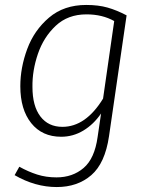

<svg xmlns="http://www.w3.org/2000/svg" viewBox="-20 -552 603 775"><path d="M491 -490 420 -2Q404 107 348.5 155Q293 203 209 203Q122 203 39 155L58 121Q94 141 130 152.5Q166 164 208 164Q273 164 317.5 126Q362 88 374 1L388 -94Q358 -50 316.5 -25Q275 0 227 0Q150 0 106 -55Q62 -110 62 -204Q62 -279 90 -354.5Q118 -430 178 -481Q238 -532 328 -532Q377 -532 414 -521.5Q451 -511 491 -490ZM111 -201Q111 -124 143 -82Q175 -40 232 -40Q326 -40 396 -154L441 -467Q393 -494 329 -494Q254 -494 205 -448Q156 -402 133 -334.5Q110 -267 111 -201Z"/></svg>

Font: Fira Sans ExtraLight
Style: Italic
Weight: 275
Italic angle: -8°
Designer: Carrois Corporate & Edenspiekermann AG
Foundry: Carrois Corporate GbR & Edenspiekermann AG
Version: Version 4.203